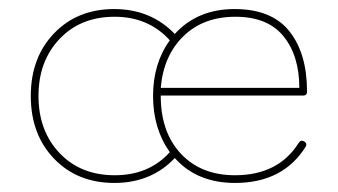

<svg xmlns="http://www.w3.org/2000/svg" viewBox="-20 -399 746 424"><path d="M499 5Q415 5 366 -50Q314 5 232.5 5Q151 5 99.5 -48.5Q48 -102 48 -187Q48 -272 99.5 -325.5Q151 -379 232 -379Q313 -379 366 -324Q416 -379 498 -379Q580 -379 619 -330Q658 -281 658 -197Q658 -188 650 -188H335V-187Q335 -107 379.5 -59.5Q424 -12 499 -12Q595 -12 640 -84Q645 -91 652 -86.5Q659 -82 655 -75Q605 5 499 5ZM355 -310Q308 -362 233 -362Q158 -362 111.5 -313Q65 -264 65 -187Q65 -110 111.5 -61Q158 -12 233.5 -12Q309 -12 355 -63Q318 -115 318 -187Q318 -259 355 -310ZM641 -205Q641 -276 606 -319Q571 -362 500 -362Q429 -362 385 -319Q341 -276 335 -205Z"/></svg>

Font: Flamenco Light
Style: Regular
Weight: 300
Designer: Luciano Vergara
Foundry: Luciano Vergara
Version: Version 1.003